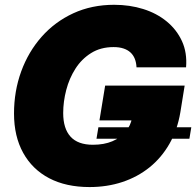

<svg xmlns="http://www.w3.org/2000/svg" viewBox="-20 -758 806 789"><path d="M348.1 10.7Q251.5 10.7 182.1 -25.6Q112.8 -62 75.2 -129.9Q37.6 -197.8 37.6 -291.5Q37.6 -383.3 67.1 -464.4Q96.7 -545.4 151.1 -606.9Q205.6 -668.5 281.2 -703.4Q356.9 -738.3 449.2 -738.3Q513.2 -738.3 568.6 -720.9Q624 -703.6 665 -669.9Q706.1 -636.2 727.8 -588.9Q749.5 -541.5 744.6 -481.4H541Q540 -501 533.9 -516.4Q527.8 -531.7 516.1 -542.5Q504.4 -553.2 487.3 -558.8Q470.2 -564.5 446.8 -564.5Q393.6 -564.5 354.5 -540Q315.4 -515.6 290 -475.8Q264.6 -436 252.2 -388.2Q239.7 -340.3 239.7 -293.5Q239.7 -229.5 270 -196.3Q300.3 -163.1 361.8 -163.1Q407.7 -163.1 441.7 -177.5Q475.6 -191.9 496.3 -217Q517.1 -242.2 522.5 -273.4L559.1 -263.2H388.7L412.1 -406.2H738.8L721.2 -296.9Q709 -224.1 676.3 -167Q643.6 -109.9 594.5 -70.3Q545.4 -30.8 482.7 -10Q419.9 10.7 348.1 10.7ZM376.5 -188 384.3 -234.9H766.1L758.3 -188Z"/></svg>

Font: Inter 24pt Black
Style: Italic
Weight: 900
Italic angle: -9.3988°
Designer: Rasmus Andersson
Foundry: rsms
Version: Version 4.001;git-66647c0bb